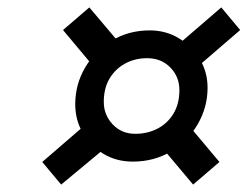

<svg xmlns="http://www.w3.org/2000/svg" viewBox="-20 -615 668 518"><path d="M338 -179Q294 -179 259 -200Q224 -221 203.5 -256Q183 -291 183 -334Q183 -387 209.5 -432.5Q236 -478 281.5 -505.5Q327 -533 384 -533Q428 -533 463 -511.5Q498 -490 519 -455.5Q540 -421 540 -378Q540 -326 513.5 -280Q487 -234 441.5 -206.5Q396 -179 338 -179ZM145 -117 94 -178 219 -286 275 -225ZM501 -117 412 -223 483 -284 572 -178ZM345 -254Q378 -254 405 -268Q432 -282 448 -308.5Q464 -335 464 -372Q464 -408 439.5 -433Q415 -458 377 -458Q344 -458 317.5 -443.5Q291 -429 275.5 -403Q260 -377 260 -340Q260 -305 284 -279.5Q308 -254 345 -254ZM237 -430 150 -534 221 -595 309 -491ZM505 -428 454 -489 577 -595 628 -534Z"/></svg>

Font: Exo Thin
Style: Bold Italic
Weight: 700
Italic angle: -9°
Version: Version 2.000